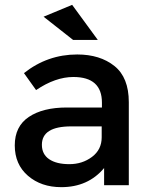

<svg xmlns="http://www.w3.org/2000/svg" viewBox="-20 -765 627 793"><path d="M512 0H410V-71Q344 8 233 8Q150 8 95.5 -39Q41 -86 41 -164.5Q41 -243 99 -282Q157 -321 256 -321H401V-341Q401 -447 283 -447Q209 -447 129 -393L79 -463Q176 -540 299 -540Q393 -540 452.5 -492.5Q512 -445 512 -343ZM400 -198V-243H274Q153 -243 153 -167Q153 -128 183 -107.5Q213 -87 266.5 -87Q320 -87 360 -117Q400 -147 400 -198ZM384 -600H282L160 -696L278 -745Z"/></svg>

Font: Montserrat_am3
Style: Regular
Weight: 400
Designer: Julieta Ulanovsky
Foundry: Julieta Ulanovsky, Armenina letters added by Vahan Hovhannisyan
Version: Version 2.001